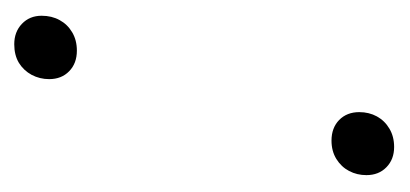

<svg xmlns="http://www.w3.org/2000/svg" viewBox="-165 -375 546 256"><g transform="rotate(90 108.0 -247.0)"><path d="M47.5 -76.5Q64.5 -76.5 75 -66.2Q85.5 -56 85.5 -39.5Q85.5 -27 79.8 -16.2Q74 -5.5 63.8 0.8Q53.5 7 39 7Q22.5 7 11.8 -3.2Q1 -13.5 1 -29.5Q1 -43 6.8 -53.5Q12.5 -64 23 -70.2Q33.5 -76.5 47.5 -76.5ZM176 -499.5Q192.5 -499.5 203 -489.2Q213.5 -479 213.5 -462.5Q213.5 -450 208 -439.5Q202.5 -429 192 -422.5Q181.5 -416 167.5 -416Q150.5 -416 140 -426.2Q129.5 -436.5 129.5 -453Q129.5 -466 135.2 -476.5Q141 -487 151.5 -493.2Q162 -499.5 176 -499.5Z"/></g></svg>

Font: Newsreader 60pt ExtraLight
Style: Italic
Weight: 250
Italic angle: -17°
Designer: Hugues Gentile
Foundry: Production Type
Version: Version 1.003